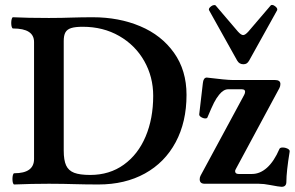

<svg xmlns="http://www.w3.org/2000/svg" viewBox="-20 -735 1180 768"><path d="M29.8 -19Q29.8 -28.3 31.7 -35.2Q33.7 -42 37.1 -42Q116.2 -42 116.2 -99.1V-566.9Q116.2 -621.1 32.2 -621.1Q28.8 -621.1 26.9 -627.4Q24.9 -633.8 24.9 -643.1Q24.9 -652.3 26.9 -659.2Q28.8 -666 32.2 -666Q89.8 -663.1 175.8 -663.1Q205.1 -663.1 227.1 -663.6Q249 -664.1 263.7 -664.6Q307.1 -666 351.1 -666Q455.6 -666 540.8 -630.1Q626 -594.2 676 -523.9Q726.1 -453.6 726.1 -355.5Q726.1 -247.1 682.6 -166Q639.2 -85 559.6 -41Q480 2.9 374 2.9Q324.7 2.9 274.9 1.5Q258.3 1 233.6 0.5Q209 0 175.8 0Q106.9 0 37.1 2.9Q33.7 2.9 31.7 -3.4Q29.8 -9.8 29.8 -19ZM592.8 -351.6Q592.8 -427.7 556.9 -491Q521 -554.2 456.8 -591.1Q392.6 -627.9 311 -627.9Q281.2 -627.9 264.9 -622.8Q248.5 -617.7 241.7 -605.5Q234.9 -593.3 234.9 -571.3V-132.8Q234.9 -94.2 244.4 -73.5Q253.9 -52.7 276.6 -43.9Q299.3 -35.2 340.8 -35.2Q418 -35.2 475.1 -76.2Q532.2 -117.2 562.5 -189Q592.8 -260.7 592.8 -351.6ZM1059.6 4.9Q1035.2 0 1014.6 0H798.8Q778.8 0 778.8 -18.1Q778.8 -26.4 782.7 -33.2L956.5 -355Q960.4 -362.3 960.4 -368.2Q960.4 -377.9 946.8 -377.9H892.6Q874 -377.9 856.4 -356Q845.2 -342.3 835.9 -324Q826.7 -305.7 809.6 -265.1Q808.1 -261.2 801.8 -261.2Q793 -261.2 783.7 -267.1Q776.4 -272 776.9 -277.8L791.5 -402.8Q793.5 -423.8 806.6 -424.8Q885.7 -415 909.7 -415H1079.6Q1101.6 -415 1101.6 -398.9Q1101.6 -390.6 1097.7 -382.8L922.9 -58.1Q920.4 -53.2 920.4 -50.8Q920.4 -39.1 934.6 -39.1H987.8Q1020 -39.1 1048.1 -64.2Q1076.2 -89.4 1097.7 -139.2Q1100.1 -145 1110.8 -145Q1116.7 -145 1123.5 -143.1Q1140.1 -137.7 1138.7 -128.9Q1125.5 -48.3 1125.5 -7.8Q1125.5 12.2 1106.4 12.2Q1097.7 12.2 1059.6 4.9ZM928.7 -492.7 816.4 -693.8Q812.5 -700.7 824.7 -710Q831.1 -714.8 837.4 -714.8Q841.3 -714.8 842.8 -712.9L931.6 -608.9Q944.3 -594.7 952.6 -594.7Q960.9 -594.7 973.6 -608.9L1062.5 -712.9Q1064.5 -715.3 1068.4 -715.3Q1073.7 -715.3 1080.6 -710Q1091.8 -701.2 1088.4 -693.8L976.6 -492.7Q972.2 -484.9 966.8 -481.4Q961.4 -478 953.6 -478Q937 -478 928.7 -492.7Z"/></svg>

Font: JuniusX
Style: Bold
Weight: 700
Designer: Peter S. Baker
Foundry: Briery Creek Software
Version: Version 1.004